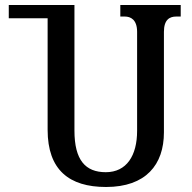

<svg xmlns="http://www.w3.org/2000/svg" viewBox="-20 -734 767 766"><path d="M701 -714H460V-668H478C501 -668 527 -656 527 -607V-212C527 -113 485 -47 402 -47C321 -47 277 -95 277 -213V-714H15V-661H170V-216C170 -56 256 12 403 12C562 12 634 -77 634 -206V-607C634 -656 657 -668 683 -668H701Z"/></svg>

Font: Noto Serif Georgian Condensed Medium
Style: Regular
Weight: 500
Width: 3
Designer: Monotype Design Team, Akaki Razmadze
Foundry: Google LLC
Version: Version 2.003